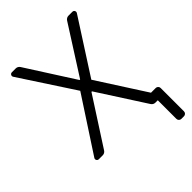

<svg xmlns="http://www.w3.org/2000/svg" viewBox="-257 -844 1136 1136"><g transform="rotate(-45 311.5 -276.0)"><path d="M551.8 155.5V0H532.3Q524.1 0 517.2 -3.7Q510.3 -7.5 506 -14.2L313.9 -312.5H309.3L116.8 -14.2Q112.6 -7.5 105.6 -3.7Q98.7 0 90.9 0H57.9Q51.5 0 47.1 -4.6Q42.6 -9.2 42.6 -15.6Q42.6 -20.2 45.1 -24.1L267 -364L45.1 -703.5Q42.6 -707.4 42.6 -712Q42.6 -718.4 47.1 -723Q51.5 -727.6 57.9 -727.6H90.6Q98.7 -727.6 105.6 -723.7Q112.6 -719.8 116.8 -713.1L309.3 -411.9H313.9L506 -713.1Q510.3 -719.8 517.2 -723.7Q524.1 -727.6 532.3 -727.6H565.3Q571.7 -727.6 576.2 -723Q580.6 -718.4 580.6 -712Q580.6 -707.4 578.1 -703.5L359.7 -364L555 -60H594.1Q603 -60 609 -54Q615.1 -47.9 615.1 -39.4V155.5Q615.1 164.4 609 170.5Q603 176.5 594.1 176.5H572.4Q563.9 176.5 557.9 170.5Q551.8 164.4 551.8 155.5Z"/></g></svg>

Font: DeltaSans Light
Style: Regular
Weight: 300
Designer: Rasmus Andersson
Foundry: rsms
Version: Version 3.012